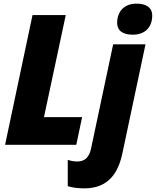

<svg xmlns="http://www.w3.org/2000/svg" viewBox="-20 -797 858 1057"><path d="M711 -606C781 -606 818 -650 818 -711C818 -758 781 -777 732 -777C662 -777 625 -732 625 -672C625 -625 660 -606 711 -606ZM8 0H400L432 -152H222L342 -714H159ZM444 240C577 240 631 155 654 46L781 -553H603L481 22C470 72 444 92 406 92C391 92 373 90 353 83V228C377 236 413 240 444 240Z"/></svg>

Font: Noto Sans SemiCondensed Black
Style: Italic
Weight: 900
Width: 4
Italic angle: -12°
Designer: Monotype Design Team
Foundry: Monotype Imaging Inc.
Version: Version 2.013